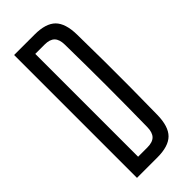

<svg xmlns="http://www.w3.org/2000/svg" viewBox="-257 -842 884 884"><g transform="rotate(-45 185.0 -400.0)"><path d="M51.9 0V-800H185.4Q257.7 -800 289.9 -767.8Q322.1 -735.5 323.3 -661.8Q324.8 -568.4 325.3 -484.2Q325.8 -400.1 325.3 -316.1Q324.8 -232.2 323.3 -138.8Q322.1 -64.6 289.7 -32.3Q257.3 0 184.6 0ZM124.4 -65.2H184.6Q218.9 -65.2 234.6 -81.3Q250.3 -97.4 250.8 -131.6Q251.9 -199 252.4 -266.1Q253 -333.2 253 -400.3Q253 -467.4 252.4 -534.6Q251.9 -601.7 250.8 -669Q250.3 -703.1 234.6 -718.9Q218.9 -734.8 185.4 -734.8H124.4Z"/></g></svg>

Font: Big Shoulders Display SC Thin
Style: Regular
Weight: 100
Designer: Patric King
Foundry: XO Type Co
Version: Version 2.002